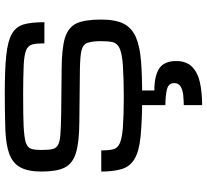

<svg xmlns="http://www.w3.org/2000/svg" viewBox="-52 -562 879 816"><g transform="rotate(-90 388.0 -153.5)"><path d="M215.8 3.9Q153.8 -2.4 121.6 -21.5Q89.8 -39.6 78.6 -74.2Q67.4 -110.8 67.4 -163.1H157.2Q157.2 -131.8 161.6 -113.8Q166 -94.2 186.5 -85Q207 -75.2 253.4 -71.3Q309.1 -67.4 382.8 -67.4Q460.9 -67.4 520.5 -71.3Q569.3 -75.2 590.8 -85Q611.8 -94.2 617.2 -113.8Q621.6 -132.8 621.6 -164.1Q621.6 -199.7 614.7 -221.2Q607.9 -240.7 582.5 -247.1Q560.1 -252.9 501.5 -253.9L277.8 -256.3Q191.4 -256.8 146 -271Q101.1 -284.7 84 -319.3Q67.4 -352.1 67.4 -417Q67.4 -475.1 85.9 -508.3Q104 -540 143.1 -554.2Q179.7 -567.9 244.6 -570.8Q330.1 -573.2 395.5 -573.2Q505.9 -573.2 561 -566.9Q621.6 -560.5 652.8 -543Q683.6 -524.9 692.9 -492.2Q702.1 -460.9 702.1 -404.8H612.3Q612.3 -436.5 607.9 -455.1Q603.5 -473.1 584.5 -481.9Q562.5 -490.7 522 -492.7Q463.4 -495.1 400.4 -495.1Q296.9 -495.1 262.2 -493.2Q212.9 -490.7 190.9 -483.9Q169.4 -476.6 164.1 -460.9Q159.2 -446.8 159.2 -417Q159.2 -385.7 162.6 -372.6Q165.5 -355.5 179.2 -347.7Q194.3 -338.9 224.1 -336.9Q255.9 -334.5 310.5 -333.5L503.4 -331.5Q590.3 -331.1 635.7 -317.4Q680.7 -303.2 697.3 -268.1Q713.4 -232.4 713.4 -164.1Q713.4 -103 695.8 -67.9Q677.7 -33.2 638.7 -16.1Q599.6 1 536.1 5.9Q481 10.7 380.4 10.7Q285.2 10.7 215.8 3.9ZM349.6 187.5Q365.2 187.5 393.6 185.1Q415 182.6 429.2 173.8Q443.4 165 443.4 146.5Q443.4 123.5 417.5 116.2Q389.2 109.4 349.6 109.4V-31.2H412.1V62.5Q474.6 62.5 505.9 83.5Q537.1 104.5 537.1 155.3Q537.1 197.3 513.7 221.7Q488.8 246.6 447.8 255.9Q401.9 265.6 349.6 265.6Z"/></g></svg>

Font: Michroma+
Style: Regular
Weight: 400
Designer: beogot
Foundry: beogot
Version: Version